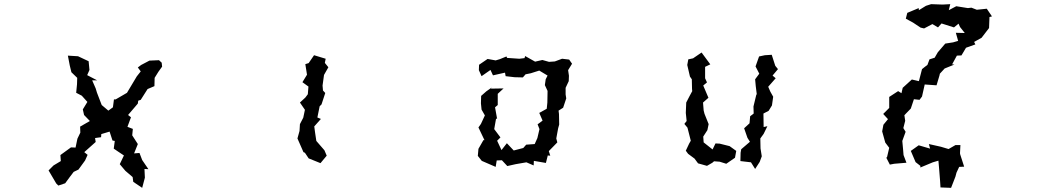

<svg xmlns="http://www.w3.org/2000/svg" viewBox="-20 -780 5040 925"><path d="M468 -134 508 -146 522 -103 533 -101 528 -64 550 -49 577 -31 557 11 584 43 619 73 622 96 665 125 678 76 676 34 695 35 665 -9 652 -43 626 -41 644 -86 617 -128 620 -159 594 -169 611 -215 597 -226 644 -281 646 -295 658 -299 691 -351 724 -365 725 -405 743 -434 761 -459 759 -478 746 -490 700 -488 660 -467 644 -455 658 -436 639 -412 593 -335 592 -333 537 -301H529L524 -263L502 -247L470 -274L447 -334L441 -354L424 -393H448L400 -418L411 -443L407 -485L356 -509L307 -512L316 -465L324 -432L352 -405L351 -374L347 -333L374 -319L401 -289L379 -253L385 -226L413 -197L366 -170L367 -141L353 -112L344 -69L322 -70L271 -33L273 -4L238 17L214 41L251 104L261 114L294 103L316 73L335 48L358 37L390 -7L402 -34L386 -47L441 -96L438 -115L467 -119Z M1413 -113 1442 -47 1449 -44 1467 -17 1524 6 1554 -30 1543 -56 1504 -101 1498 -141 1494 -171 1526 -207 1509 -214 1520 -268 1529 -277 1547 -332 1536 -344 1534 -368 1541 -419 1562 -456 1545 -477 1549 -497 1493 -514 1467 -476 1451 -471 1459 -420 1437 -384 1466 -363 1463 -326 1451 -310 1425 -286 1449 -251 1441 -213 1425 -182 1423 -149Z M2350 -359 2323 -340 2298 -318 2297 -282 2300 -252 2316 -224 2297 -183 2285 -166 2314 -105H2309L2285 -63L2282 -29L2301 -5L2368 24L2373 -7L2398 -8L2424 20L2464 11L2516 2L2551 17L2552 -5L2610 5L2619 -31L2631 -30L2624 -52L2665 -94L2660 -113L2669 -162L2674 -180L2673 -231L2671 -247L2693 -261L2708 -306L2705 -325V-357L2720 -389L2721 -415L2717 -442L2736 -473L2722 -493L2688 -497L2653 -484L2625 -482L2593 -491L2558 -483L2510 -510L2507 -500L2482 -497L2423 -501L2420 -508L2388 -495L2368 -489L2329 -496L2288 -468L2287 -442L2300 -413L2343 -443L2355 -417L2413 -430L2416 -413L2459 -408L2499 -407L2512 -422L2537 -427L2578 -440L2618 -416L2609 -398L2605 -370L2618 -342L2617 -286L2614 -256L2578 -236L2594 -199L2570 -181L2579 -158L2569 -115L2556 -86L2515 -83L2501 -67L2455 -55L2422 -90L2396 -57L2375 -102L2391 -118L2361 -158L2370 -209L2375 -207L2365 -263L2378 -274V-328L2406 -354L2344 -353Z M3665 -514 3637 -508 3620 -460 3638 -425 3618 -398 3621 -365 3626 -325H3624L3610 -267L3611 -233L3594 -220L3591 -186L3565 -162L3581 -116L3593 -97L3551 -61L3548 -44L3547 -4L3598 2L3618 34L3640 0L3650 -27L3644 -65L3643 -113L3659 -135L3677 -172L3659 -168L3658 -233L3683 -246L3699 -272L3705 -314L3691 -339L3681 -362L3717 -403L3702 -416L3728 -447L3715 -463L3698 -516ZM3277 -183 3292 -165 3308 -102 3300 -88 3284 -54 3295 -39 3326 -16 3343 7 3386 19 3412 4 3420 -3 3447 -1 3479 9 3521 -20 3527 -53 3495 -76 3447 -88 3427 -89 3413 -60 3370 -94 3368 -122 3388 -153 3394 -182 3374 -232 3370 -248 3367 -286 3393 -309 3368 -368 3386 -383 3377 -403V-458L3402 -470L3360 -527L3319 -499L3296 -494L3291 -467L3304 -411L3313 -398L3314 -351L3315 -341L3301 -315L3286 -286L3284 -236L3288 -197Z M4264 -313V-260L4235 -231L4258 -206L4236 -179L4230 -147L4245 -93L4264 -68L4253 -21L4249 -22L4267 13L4288 9L4347 4L4333 -33L4331 -58L4327 -101L4343 -145L4332 -163L4341 -198L4337 -225L4368 -257L4383 -302L4410 -299L4422 -315L4435 -373L4492 -369L4506 -416L4508 -425L4531 -450L4578 -469L4567 -470L4590 -512L4612 -513L4634 -550L4679 -566L4673 -578L4709 -598L4745 -645L4747 -698L4759 -701L4734 -738L4686 -733L4660 -743L4643 -741L4587 -750L4551 -731L4558 -760L4521 -758L4466 -760L4441 -752L4407 -731L4406 -741L4351 -718L4344 -690L4379 -671L4415 -647L4432 -643L4472 -664L4499 -648L4516 -667L4576 -648L4598 -666L4605 -650L4628 -621L4585 -622L4596 -583L4572 -576L4534 -570L4498 -528L4483 -502L4458 -494L4448 -467L4437 -459L4422 -447L4407 -389L4373 -397L4329 -357L4323 -331L4307 -341ZM4368 -53 4391 1 4414 19V27L4474 2L4501 -6L4504 28L4509 91L4511 123L4562 125L4583 71L4588 52L4601 24L4625 23L4606 -36L4605 -42L4607 -81H4583L4550 -62L4513 -73L4455 -86L4461 -64L4406 -80Z"/></svg>

Font: チョークS
Style: Regular
Weight: 400
Designer: [Stick] Fontworks Inc.
Foundry: [Stick] Fontworks Inc.
Version: Version 1.200;FEAKit 1.0